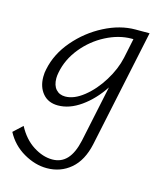

<svg xmlns="http://www.w3.org/2000/svg" viewBox="-153 -492 723 859"><g transform="rotate(15 209.0 -62.0)"><path d="M433 -413 318 132Q301 210 254.5 249.5Q208 289 144 289Q90 289 36.5 258Q-17 227 -46 172L-4 133Q25 188 69.5 216.5Q114 245 158 245Q199 245 225.5 216.5Q252 188 265 129L320 -132Q279 -70 226 -32.5Q173 5 120 5Q75 5 49.5 -25Q24 -55 24 -102Q24 -122 28 -138Q43 -212 97 -275Q151 -338 224 -375.5Q297 -413 368 -413ZM351 -278 370 -369H362Q303 -369 243 -338Q183 -307 140 -254Q97 -201 85 -138Q82 -123 82 -111Q82 -78 98 -60Q114 -42 141 -42Q182 -42 226.5 -77.5Q271 -113 305 -168Q339 -223 351 -278Z"/></g></svg>

Font: Ysabeau Infant Semilight
Style: Italic
Weight: 300
Italic angle: -12°
Designer: Christian Thalmann (Catharsis Fonts)
Version: Version 0.003